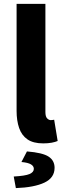

<svg xmlns="http://www.w3.org/2000/svg" viewBox="-20 -720 326 979"><path d="M200.1 11.1Q149.6 11.1 120.1 -9.3Q90.5 -29.7 77.6 -67.2Q64.6 -104.6 64.6 -154.9V-700.4H211.5V-148.9Q211.5 -125.2 220.4 -116.4Q229.2 -107.5 238.6 -107.5Q243.2 -107.5 246.7 -108Q250.2 -108.5 256.2 -109.5L274 -1.1Q262.3 4 243.7 7.6Q225.2 11.1 200.1 11.1ZM60.9 239.1 50 180.1Q108.6 176.8 130.5 167.4Q152.5 158 152.5 140.9Q152.5 126.8 137.6 118Q122.8 109.1 89.3 106.1L117.4 52.1Q197.8 58.6 228 78.7Q258.3 98.7 258.3 135.6Q258.3 186.7 206.4 211.2Q154.5 235.7 60.9 239.1Z"/></svg>

Font: SourceSans3VF
Style: Regular
Weight: 200
Designer: Paul D. Hunt
Foundry: Adobe
Version: Version 3.052;hotconv 1.1.0;makeotfexe 2.6.0